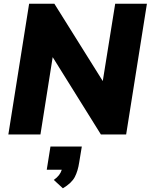

<svg xmlns="http://www.w3.org/2000/svg" viewBox="-20 -725 812 1035"><path d="M25 0ZM25 0 137 -705H273L534 -288L601 -705H772L660 0H524L264 -417L198 0ZM319 290 270 245Q288 232 298 219Q308 206 313 190H232L252 65H421L407 150Q400 197 383 229.5Q366 262 319 290Z"/></svg>

Font: Winston ExtraBold
Style: Italic
Weight: 800
Italic angle: -9°
Designer: Original fonts by Vernon Adams / Changes by Cristiano Sobral
Foundry: Original fonts by Vernon Adams / Changes by Cristiano Sobral
Version: Version 2.503;July 17, 2020;FontCreator 13.0.0.2655 64-bit